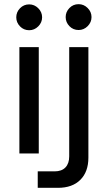

<svg xmlns="http://www.w3.org/2000/svg" viewBox="-20 -736 516 921"><path d="M73 0V-510H166V0ZM120 -591Q94 -591 76 -609.5Q58 -628 58 -653Q58 -678 76 -696.5Q94 -715 120 -715Q145 -715 163.5 -696.5Q182 -678 182 -653Q182 -628 163.5 -609.5Q145 -591 120 -591ZM161 165V86H242Q276 86 294 67Q312 48 312 14V-510H404V20Q404 88 365.5 126.5Q327 165 258 165ZM357 -592Q331 -592 313 -610.5Q295 -629 295 -654Q295 -679 313 -697.5Q331 -716 357 -716Q382 -716 400.5 -697.5Q419 -679 419 -654Q419 -629 400.5 -610.5Q382 -592 357 -592Z"/></svg>

Font: MuseoModerno
Style: Regular
Weight: 400
Designer: Pablo Cosgaya, Héctor Gatti, Marcela Romero, and the Authors of The MuseoModerno Project.
Foundry: Omnibus-Type Team
Version: Version 1.001